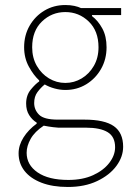

<svg xmlns="http://www.w3.org/2000/svg" viewBox="-20 -510 520 764"><path d="M250 234Q189 234 145 217Q101 200 77.5 170Q54 140 54 100Q54 68 73.5 37Q93 6 126 -18V-22Q108 -33 96 -52Q84 -71 84 -98Q84 -131 102.5 -153.5Q121 -176 136 -186V-190Q114 -210 95 -244.5Q76 -279 76 -322Q76 -370 98 -408Q120 -446 157 -468Q194 -490 240 -490Q260 -490 276 -486.5Q292 -483 302 -478H462V-450H346V-446Q370 -428 387 -397Q404 -366 404 -322Q404 -274 382 -235.5Q360 -197 323 -174.5Q286 -152 240 -152Q219 -152 197 -158Q175 -164 158 -174Q142 -161 129 -143.5Q116 -126 116 -100Q116 -73 135.5 -53.5Q155 -34 210 -34H316Q396 -34 433 -8Q470 18 470 74Q470 114 443 150.5Q416 187 366.5 210.5Q317 234 250 234ZM240 -180Q275 -180 305 -198Q335 -216 353.5 -248Q372 -280 372 -322Q372 -387 333 -424.5Q294 -462 240 -462Q186 -462 147 -424.5Q108 -387 108 -322Q108 -280 126.5 -248Q145 -216 175 -198Q205 -180 240 -180ZM252 206Q309 206 350.5 187Q392 168 415 138Q438 108 438 76Q438 34 408.5 16Q379 -2 322 -2H212Q208 -2 191 -4Q174 -6 154 -10Q118 14 102 42.5Q86 71 86 98Q86 146 129.5 176Q173 206 252 206Z"/></svg>

Font: Source Sans 3 VF
Style: Regular
Weight: 200
Designer: Paul D. Hunt
Foundry: Adobe
Version: Version 3.046;hotconv 1.0.118;makeotfexe 2.5.65603